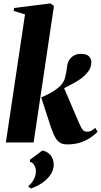

<svg xmlns="http://www.w3.org/2000/svg" viewBox="-20 -837 594 1128"><path d="M14.5 0 127 -752.5 60 -773 62.5 -790 275.5 -817 297 -802 177.5 0ZM373.5 11.5Q351 11.5 334.5 2.5Q318 -6.5 305 -29Q292 -51.5 278.5 -91.5L222 -264.5Q241.5 -273 258.8 -281.5Q276 -290 292 -300Q308 -310 323.5 -322.5Q353 -346 362.2 -381Q371.5 -416 373.5 -442Q375.5 -467 386.8 -484.5Q398 -502 415.5 -511.2Q433 -520.5 453 -520.5Q490 -520.5 503.2 -505.5Q516.5 -490.5 516.5 -472Q516.5 -440.5 497.8 -416.2Q479 -392 452.5 -373Q440 -364 416 -350.2Q392 -336.5 362.2 -321.5Q332.5 -306.5 302 -293Q271.5 -279.5 245 -270.5L354 -325L445 -113Q458 -83.5 467.2 -73.2Q476.5 -63 493.5 -63Q503.5 -63 515.5 -68.2Q527.5 -73.5 539.5 -86L553.5 -63Q540 -49 516 -31.5Q492 -14 456.5 -1.2Q421 11.5 373.5 11.5ZM162 270.5 147.5 260.5V255.5Q169.5 236.5 180.2 214Q191 191.5 191 168Q191 151.5 182.2 135Q173.5 118.5 156 113.5V101.5L228.5 47.5Q257.5 52 276.5 74.2Q295.5 96.5 295.5 131Q295.5 160.5 278.2 187.2Q261 214 230.8 235.5Q200.5 257 162 270.5Z"/></svg>

Font: Merriweather 144pt Black
Style: Italic
Weight: 900
Italic angle: -7.8°
Version: Version 2.101